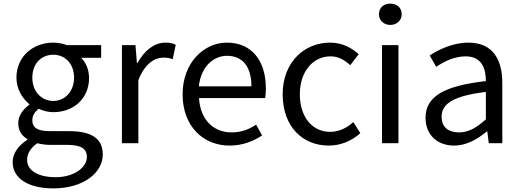

<svg xmlns="http://www.w3.org/2000/svg" viewBox="-20 -793 2882 1063"><path d="M275 250C443 250 549 163 549 62C549 -27 486 -67 360 -67H254C181 -67 159 -91 159 -126C159 -156 174 -174 194 -191C218 -179 248 -172 275 -172C385 -172 473 -245 473 -361C473 -408 455 -448 429 -473H540V-543H351C332 -550 305 -557 275 -557C165 -557 71 -482 71 -363C71 -298 106 -246 142 -217V-213C114 -193 81 -157 81 -112C81 -69 102 -40 131 -23V-19C80 14 50 58 50 104C50 198 142 250 275 250ZM275 -234C212 -234 159 -284 159 -363C159 -443 211 -490 275 -490C339 -490 390 -442 390 -363C390 -284 337 -234 275 -234ZM288 188C189 188 130 150 130 92C130 60 147 28 186 0C210 6 236 9 256 9H350C422 9 461 26 461 76C461 133 392 188 288 188Z M655 0H746V-349C782 -442 838 -474 883 -474C905 -474 918 -472 936 -465L953 -545C936 -554 919 -557 895 -557C834 -557 779 -513 741 -444H738L730 -543H655Z M1251 13C1325 13 1383 -12 1431 -43L1398 -103C1358 -76 1315 -60 1262 -60C1159 -60 1088 -134 1082 -250H1448C1450 -263 1452 -282 1452 -302C1452 -457 1374 -557 1236 -557C1110 -557 991 -447 991 -271C991 -92 1107 13 1251 13ZM1081 -315C1092 -422 1160 -484 1237 -484C1322 -484 1372 -425 1372 -315Z M1800 13C1865 13 1927 -12 1975 -56L1936 -117C1902 -86 1858 -63 1808 -63C1708 -63 1640 -146 1640 -271C1640 -396 1712 -481 1810 -481C1854 -481 1887 -461 1919 -432L1966 -493C1927 -527 1878 -557 1807 -557C1668 -557 1545 -452 1545 -271C1545 -91 1656 13 1800 13Z M2095 0H2186V-543H2095ZM2141 -655C2177 -655 2204 -680 2204 -714C2204 -751 2177 -773 2141 -773C2105 -773 2078 -751 2078 -714C2078 -680 2105 -655 2141 -655Z M2495 13C2562 13 2623 -22 2675 -65H2678L2686 0H2761V-334C2761 -468 2705 -557 2573 -557C2486 -557 2409 -518 2359 -486L2395 -423C2438 -452 2495 -481 2558 -481C2647 -481 2670 -414 2670 -344C2439 -318 2336 -259 2336 -141C2336 -43 2404 13 2495 13ZM2521 -60C2467 -60 2425 -85 2425 -147C2425 -217 2487 -262 2670 -284V-132C2617 -85 2574 -60 2521 -60Z"/></svg>

Font: Noto Sans CJK KR Regular
Style: Regular
Weight: 400
Designer: Ryoko NISHIZUKA (kana & ideographs); Paul D. Hunt (Latin, Greek & Cyrillic); Wenlong ZHANG (bopomofo); Sandoll Communica
Foundry: Adobe Systems Incorporated
Version: Version 1.004;PS 1.004;hotconv 1.0.82;makeotf.lib2.5.63406